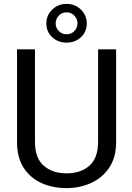

<svg xmlns="http://www.w3.org/2000/svg" viewBox="-20 -967 688 997"><path d="M489.3 -710.9H583V-230Q583 -149.9 547.4 -96.7Q511.7 -43.5 452.9 -16.8Q394 9.8 325.2 9.8Q252.9 9.8 194.6 -16.8Q136.2 -43.5 102.3 -96.7Q68.4 -149.9 68.4 -230V-710.9H161.6V-230Q161.6 -146.5 206.8 -106.7Q252 -66.9 325.2 -66.9Q399.4 -66.9 444.3 -106.7Q489.3 -146.5 489.3 -230ZM220.7 -845.2Q220.7 -887.2 251 -917Q281.2 -946.8 325.7 -946.8Q370.1 -946.8 400.4 -917Q430.7 -887.2 430.7 -845.2Q430.7 -802.2 400.4 -773.9Q370.1 -745.6 325.7 -745.6Q281.2 -745.6 251 -773.9Q220.7 -802.2 220.7 -845.2ZM269 -845.2Q269 -823.7 284.9 -806.4Q300.8 -789.1 325.7 -789.1Q350.6 -789.1 366.5 -805.9Q382.3 -822.8 382.3 -845.2Q382.3 -868.2 366.5 -885.5Q350.6 -902.8 325.7 -902.8Q300.8 -902.8 284.9 -885.5Q269 -868.2 269 -845.2Z"/></svg>

Font: Vazirmatn UI FD
Style: Regular
Weight: 400
Designer: Saber Rastikerdar
Foundry: Saber Rastikerdar
Version: Version 33.003